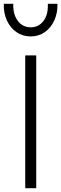

<svg xmlns="http://www.w3.org/2000/svg" viewBox="-33 -992 323 1012"><path d="M100 0V-700H158V0ZM129 -800Q86.5 -800 54 -822.5Q21.5 -845 3.5 -883.8Q-14.5 -922.5 -13 -972H37Q35 -916.5 60.8 -882.2Q86.5 -848 129 -848Q171 -848 196.5 -882.2Q222 -916.5 219 -972H270Q271 -923 253 -884Q235 -845 202.8 -822.5Q170.5 -800 129 -800Z"/></svg>

Font: Geologica Thin
Style: Regular
Weight: 100
Designer: Sindre Bremnes, Frode Helland
Foundry: Monokrom Skriftforlag AS
Version: Version 1.010; ttfautohint (v1.8.4.7-5d5b);gftools[0.9.28]